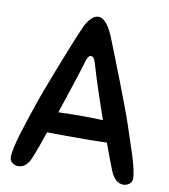

<svg xmlns="http://www.w3.org/2000/svg" viewBox="-81 -792 760 861"><g transform="rotate(10 298.5 -361.0)"><path d="M479 -51Q469 -75 457.5 -106.5Q446 -138 433 -173Q403 -172 370 -171.5Q337 -171 303 -171Q260 -171 225 -171Q190 -171 161 -172Q149 -137 138 -106Q127 -75 117 -51Q97 0 59 0Q45 0 32.5 -9Q20 -18 20 -35Q20 -52 26 -79.5Q32 -107 41.5 -138.5Q51 -170 62 -203.5Q73 -237 83 -266Q93 -298 111.5 -347.5Q130 -397 151 -451Q172 -505 193 -557.5Q214 -610 231 -649Q235 -659 241 -671.5Q247 -684 255.5 -695Q264 -706 274.5 -714Q285 -722 298 -722Q311 -722 322 -713.5Q333 -705 341.5 -693Q350 -681 356.5 -668Q363 -655 367 -645Q383 -605 403.5 -553Q424 -501 444.5 -448Q465 -395 483 -347Q501 -299 512 -266Q521 -237 532.5 -204Q544 -171 554 -139Q564 -107 570.5 -79.5Q577 -52 577 -35Q577 -18 564.5 -9Q552 0 538 0Q520 0 505 -12.5Q490 -25 479 -51ZM302 -271Q326 -271 350 -270.5Q374 -270 398 -269Q386 -304 374 -339Q362 -374 351.5 -406Q341 -438 332.5 -465.5Q324 -493 318 -514Q314 -527 309 -535Q304 -543 296 -543Q288 -543 283 -534.5Q278 -526 274 -513Q262 -472 240.5 -406.5Q219 -341 195 -269Q222 -270 249 -270.5Q276 -271 302 -271Z"/></g></svg>

Font: Sniglet
Style: Regular
Weight: 400
Designer: Haley Fiege
Foundry: Haley Fiege, Pablo Impallari, Brenda Gallo
Version: Version 2.000; ttfautohint (v0.95) -l 8 -r 50 -G 200 -x 14 -